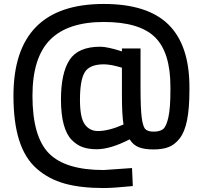

<svg xmlns="http://www.w3.org/2000/svg" viewBox="-20 -745 1025 970"><path d="M937 -305V-288Q937 -197 925 -137.5Q913 -78 888 -46Q863 -14 832 -2Q801 10 756 10Q710 10 681.5 -1Q653 -12 635 -41Q538 9 468 9Q428 9 398 -1.5Q368 -12 342 -38.5Q316 -65 302 -116Q288 -167 288 -242Q288 -376 331.5 -442.5Q375 -509 487 -509Q505 -509 532 -503Q559 -497 578 -491L596 -485V-500H690V-300Q690 -196 696 -150.5Q702 -105 714.5 -92.5Q727 -80 756 -80Q787 -80 803.5 -92.5Q820 -105 830.5 -151.5Q841 -198 841 -288V-306Q841 -481 762.5 -557.5Q684 -634 504 -634Q322 -634 233 -544Q144 -454 144 -261Q144 -55 227 29.5Q310 114 504 114L647 104L651 195Q552 205 504 205Q388 205 307 182.5Q226 160 166 107.5Q106 55 77 -36Q48 -127 48 -261Q48 -725 504 -725Q726 -725 831.5 -620.5Q937 -516 937 -305ZM475 -83Q529 -83 604 -116Q596 -164 596 -264V-403Q540 -420 505 -420Q433 -420 408.5 -380.5Q384 -341 384 -241Q384 -150 408.5 -116.5Q433 -83 475 -83Z"/></svg>

Font: TitilliumText22L Lt
Style: Medium
Weight: 500
Designer: Campivisivi
Foundry: Campivisivi
Version: 1.000